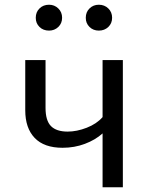

<svg xmlns="http://www.w3.org/2000/svg" viewBox="-20 -795 655 815"><path d="M501.5 -540V0H415.4V-228.7Q384.6 -201 340.3 -184.4Q295.9 -167.7 245.6 -167.7Q167.2 -167.7 127.2 -209.5Q87.2 -251.3 87.2 -326.7V-540H173.3V-336.9Q173.3 -283.1 196.4 -259.7Q219.5 -236.4 267.2 -236.4Q306.2 -236.4 348.2 -252.8Q390.3 -269.2 415.4 -297.9V-540ZM188.2 -665.1Q163.6 -665.1 147.7 -680.5Q131.8 -695.9 131.8 -719.5Q131.8 -743.6 147.7 -759.2Q163.6 -774.9 188.2 -774.9Q211.3 -774.9 227.4 -759.2Q243.6 -743.6 243.6 -719.5Q243.6 -695.9 227.4 -680.5Q211.3 -665.1 188.2 -665.1ZM399.5 -665.1Q375.9 -665.1 360 -680.5Q344.1 -695.9 344.1 -719.5Q344.1 -743.6 360 -759.2Q375.9 -774.9 399.5 -774.9Q423.6 -774.9 439.7 -759.2Q455.9 -743.6 455.9 -719.5Q455.9 -695.9 439.7 -680.5Q423.6 -665.1 399.5 -665.1Z"/></svg>

Font: FiraCode Nerd Font Mono
Style: Regular
Weight: 400
Monospace: yes
Designer: Carrois Corporate, Edenspiekermann AG, Nikita Prokopov
Foundry: Carrois Corporate, Edenspiekermann AG, Nikita Prokopov
Version: Version 6.002;Nerd Fonts 3.4.0